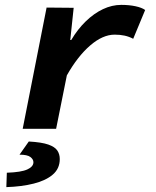

<svg xmlns="http://www.w3.org/2000/svg" viewBox="-20 -528 640 787"><path d="M73 0 171 -497 282 -496 268 -364H272Q298 -408 331.5 -440.5Q365 -473 402 -490.5Q439 -508 477 -508Q509 -508 535 -502.5Q561 -497 575 -487L526 -369Q509 -378 490.5 -382Q472 -386 450 -386Q401 -386 349.5 -341.5Q298 -297 254 -219L210 0ZM6 239 8 180Q67 178 92 166.5Q117 155 117 137Q117 125 104.5 115.5Q92 106 60 106L98 52Q151 55 178 64.5Q205 74 215 89Q225 104 225 124Q225 163 196.5 187.5Q168 212 118.5 224.5Q69 237 6 239Z"/></svg>

Font: Source Code Pro ExtraLight
Style: Bold Italic
Weight: 700
Italic angle: -11°
Monospace: yes
Version: Version 1.016;hotconv 1.0.116;makeotfexe 2.5.65601